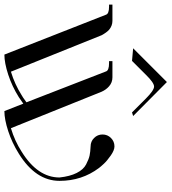

<svg xmlns="http://www.w3.org/2000/svg" viewBox="20 -788 762 853"><g transform="rotate(90 400.5 -361.0)"><path d="M188 -572 338 -722 489 -572 473 -567 412 -628Q375 -665 358 -665Q341 -665 305 -628L244 -567ZM624 -489Q641 -489 664.5 -472.5Q688 -456 701 -442Q714 -428 720 -420Q777 -344 777 -245Q777 -139 656 -64Q608 -34 556 -17Q504 0 467 0L434 -84Q408 -66 405 -64Q357 -34 305 -17Q253 0 216 0L39 -451Q35 -465 3 -465H-6V-480H66Q88 -480 106 -465Q118 -454 130 -432L292 -29Q348 -46 397 -77Q402 -79 428 -98L291 -451Q287 -465 254 -465H245V-480H317Q340 -480 357 -465Q372 -452 381 -432L543 -29Q600 -46 648 -77Q762 -148 762 -245Q757 -291 742 -321Q727 -351 704 -363Q681 -375 664.5 -378.5Q648 -382 624 -383Q602 -383 586.5 -398.5Q571 -414 571 -436Q571 -458 586.5 -473.5Q602 -489 624 -489Z"/></g></svg>

Font: kawoszeh
Style: Medium
Weight: 500
Version: Version 000.030